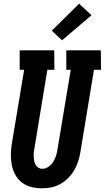

<svg xmlns="http://www.w3.org/2000/svg" viewBox="-20 -1006 564 1034"><path d="M206 8Q176 8 148 1Q120 -6 98 -23Q76 -40 62.5 -64.5Q49 -89 43.5 -117Q38 -145 38.5 -174.5Q39 -204 44 -234L110 -630H86V-735H272L273 -630H235L167 -217Q164 -204 162.5 -191.5Q161 -179 161.5 -167Q162 -155 163.5 -143Q165 -131 170.5 -120.5Q176 -110 186 -103.5Q196 -97 208 -97Q226 -97 242 -108.5Q258 -120 267.5 -136Q277 -152 282.5 -169.5Q288 -187 290 -204L361 -630H337V-735H523L524 -630H486L413 -187Q409 -162 401 -137.5Q393 -113 380 -90Q367 -67 347.5 -47.5Q328 -28 305 -15Q282 -2 256.5 3Q231 8 206 8ZM314 -789 259 -841 406 -986 473 -924Z"/></svg>

Font: Iosevka Curly Slab Extrabold
Style: Italic
Weight: 800
Italic angle: -9°
Monospace: yes
Designer: Belleve Invis
Foundry: Belleve Invis
Version: Version 22.1.2; ttfautohint (v1.8.4)